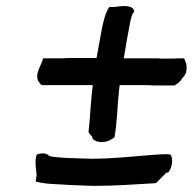

<svg xmlns="http://www.w3.org/2000/svg" viewBox="-20 -629 631 629"><path d="M105 -364C110 -358 113 -351 118 -350H284L281 -324C276 -278 275 -239 270 -196C274 -190 278 -185 282 -181L284 -174C294 -161 327 -160 344 -172L355 -179C364 -230 364 -274 369 -324L372 -350H468C476 -349 484 -349 492 -349H552C566 -358 572 -363 578 -374C585 -380 590 -389 591 -400C593 -417 588 -427 583 -438C574 -438 562 -438 545 -437H508C501 -438 493 -438 485 -438H385C387 -443 387 -448 388 -453C393 -483 398 -513 404 -543C406 -557 410 -573 414 -583L420 -592C416 -614 379 -610 354 -606H338C325 -587 320 -563 314 -536C309 -510 304 -481 299 -454C298 -449 298 -444 296 -439H225C210 -439 197 -439 183 -438H121C120 -433 118 -426 114 -418C106 -401 97 -381 105 -364ZM100 -122C93 -101 98 -75 100 -57L97 -34C121 -28 145 -26 175 -25L208 -23C234 -22 261 -21 286 -20C356 -20 424 -25 491 -29C502 -40 515 -54 526 -64L530 -63C544 -77 549 -110 538 -123C538 -123 524 -124 524 -124C516 -124 509 -123 501 -123L472 -121C410 -116 347 -109 281 -109C249 -110 163 -111 141 -118C135 -128 113 -129 100 -122Z"/></svg>

Font: Hussar Pisanka
Style: Kur
Weight: 400
Designer: Robert Jablonski
Foundry: Cannot Into Space Fonts
Version: Version 1.070